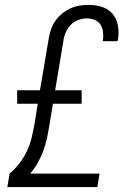

<svg xmlns="http://www.w3.org/2000/svg" viewBox="-20 -763 540 783"><path d="M10 0 19 -55Q42 -74 60.5 -98.5Q79 -123 91 -149.5Q103 -176 109.5 -203.5Q116 -231 121 -259L134 -340H50V-395H143L178 -602Q181 -621 187 -640Q193 -659 204.5 -676Q216 -693 232 -706.5Q248 -720 266.5 -728.5Q285 -737 304 -740Q323 -743 342 -743Q371 -743 397 -734.5Q423 -726 439.5 -706Q456 -686 461 -658.5Q466 -631 461 -603Q461 -601 460.5 -599Q460 -597 459 -595H399Q399 -596 399 -597Q399 -598 400 -600Q402 -617 400 -633.5Q398 -650 389.5 -663Q381 -676 365.5 -682Q350 -688 333 -688Q316 -688 298 -681Q280 -674 267 -660Q254 -646 247 -628.5Q240 -611 238 -593L205 -395H313V-340H196L181 -250Q177 -225 171.5 -199.5Q166 -174 157 -149Q148 -124 134.5 -100Q121 -76 103 -55H386L377 0Z"/></svg>

Font: Iosevka SS04 Light
Style: Italic
Weight: 300
Italic angle: -9°
Monospace: yes
Designer: Belleve Invis
Foundry: Belleve Invis
Version: Version 19.0.0; ttfautohint (v1.8.4)